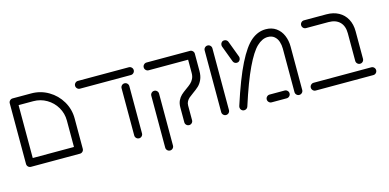

<svg xmlns="http://www.w3.org/2000/svg" viewBox="-66 -893 2849 1405"><g transform="rotate(-15 1359.0 -190.0)"><path d="M37.8 -489.3H96.7V-29.6H37.8ZM467.8 -29.6H408.9V-259.3Q408.9 -313.7 381.9 -359.6Q354.8 -405.6 308.7 -432.6Q262.6 -459.6 208.1 -459.6H67.4Q55.2 -459.6 46.5 -468.3Q37.8 -477 37.8 -489.3Q37.8 -501.1 46.5 -509.8Q55.2 -518.5 67.4 -518.5H208.1Q278.5 -518.5 338.1 -483.5Q397.8 -448.5 432.8 -388.9Q467.8 -329.3 467.8 -259.3ZM37.8 -29.6Q37.8 -41.5 46.5 -50.2Q55.2 -58.9 67.4 -58.9H438.5Q450.7 -58.9 459.3 -50.2Q467.8 -41.5 467.8 -29.6Q467.8 -17.4 459.3 -8.7Q450.7 0 438.5 0H67.4Q55.2 0 46.5 -8.7Q37.8 -17.4 37.8 -29.6Z M532.6 -489.3Q532.6 -501.1 541.3 -509.8Q550 -518.5 562.2 -518.5H947.4Q959.6 -518.5 968.3 -509.8Q977 -501.1 977 -489.3Q977 -477 968.3 -468.3Q959.6 -459.6 947.4 -459.6H562.2Q550 -459.6 541.3 -468.3Q532.6 -477 532.6 -489.3ZM856.7 -26.3V-383.7Q856.7 -395.9 865.4 -404.6Q874.1 -413.3 886.3 -413.3Q898.5 -413.3 907 -404.6Q915.6 -395.9 915.6 -383.7V-26.3Q915.6 -14.1 907 -5.4Q898.5 3.3 886.3 3.3Q874.1 3.3 865.4 -5.4Q856.7 -14.1 856.7 -26.3Z M1235.6 -24.4V-135.9Q1235.6 -166.7 1246.1 -188.5Q1256.7 -210.4 1271.7 -224.4Q1286.7 -238.5 1311.9 -256.3Q1335.2 -272.6 1348.9 -285Q1362.6 -297.4 1371.9 -315.7Q1381.1 -334.1 1381.1 -359.3V-489.3Q1381.1 -501.1 1389.8 -509.8Q1398.5 -518.5 1410.7 -518.5Q1422.6 -518.5 1431.3 -509.8Q1440 -501.1 1440 -489.3V-359.3Q1440 -320.4 1427.6 -293.3Q1415.2 -266.3 1397.8 -250Q1380.4 -233.7 1352.6 -214.1Q1331.9 -199.6 1320.7 -189.8Q1309.6 -180 1302 -166.7Q1294.4 -153.3 1294.4 -135.9V-24.4Q1294.4 -12.2 1285.7 -3.7Q1277 4.8 1265.2 4.8Q1253 4.8 1244.3 -3.7Q1235.6 -12.2 1235.6 -24.4ZM1052.6 118.5V-274.4Q1052.6 -286.7 1061.3 -295.4Q1070 -304.1 1082.2 -304.1Q1094.4 -304.1 1103 -295.4Q1111.5 -286.7 1111.5 -274.4V118.5Q1111.5 130.7 1103 139.4Q1094.4 148.1 1082.2 148.1Q1070 148.1 1061.3 139.4Q1052.6 130.7 1052.6 118.5ZM1052.6 -489.3Q1052.6 -501.1 1061.3 -509.8Q1070 -518.5 1082.2 -518.5H1408.5Q1420.7 -518.5 1429.4 -509.8Q1438.1 -501.1 1438.1 -489.3Q1438.1 -477 1429.4 -468.3Q1420.7 -459.6 1408.5 -459.6H1082.2Q1070 -459.6 1061.3 -468.3Q1052.6 -477 1052.6 -489.3Z M1515.6 -26.3V-493.7Q1515.6 -505.9 1524.3 -514.6Q1533 -523.3 1545.2 -523.3Q1557.4 -523.3 1565.9 -514.6Q1574.4 -505.9 1574.4 -493.7V-26.3Q1574.4 -14.1 1565.9 -5.4Q1557.4 3.3 1545.2 3.3Q1533 3.3 1524.3 -5.4Q1515.6 -14.1 1515.6 -26.3Z M1653.3 -25.6Q1653.3 -30.7 1654.8 -34.8Q1717 -228.1 1771.1 -335.7Q1825.2 -443.3 1876.1 -485.7Q1927 -528.1 1986.3 -528.1Q2032.2 -528.1 2064.8 -505Q2097.4 -481.9 2113.9 -443.1Q2130.4 -404.4 2130.4 -358.5V-29.6Q2130.4 -17.4 2121.7 -8.7Q2113 0 2100.7 0Q2088.5 0 2080 -8.7Q2071.5 -17.4 2071.5 -29.6V-358.5Q2071.5 -386.3 2063.3 -411.5Q2055.2 -436.7 2036.1 -453Q2017 -469.3 1986.3 -469.3Q1944.1 -469.3 1903.3 -430.6Q1862.6 -391.9 1815 -292.2Q1767.4 -192.6 1710.7 -15.6Q1707.8 -6.7 1700 -1.3Q1692.2 4.1 1682.6 4.1Q1670 4.1 1661.7 -4.8Q1653.3 -13.7 1653.3 -25.6ZM1861.5 -29.6Q1861.5 -41.5 1870.2 -50.2Q1878.9 -58.9 1891.1 -58.9H2004.8Q2017 -58.9 2025.7 -50.2Q2034.4 -41.5 2034.4 -29.6Q2034.4 -17.4 2025.7 -8.7Q2017 0 2004.8 0H1891.1Q1878.9 0 1870.2 -8.7Q1861.5 -17.4 1861.5 -29.6ZM1691.9 -365.6 1645.6 -488.9Q1644.1 -493.3 1644.1 -498.9Q1644.1 -510.4 1651.9 -519.3Q1659.6 -528.1 1673 -528.1Q1682.6 -528.1 1690.2 -522.6Q1697.8 -517 1700.7 -508.1L1747 -384.8Q1748.5 -380.7 1748.5 -375.6Q1748.5 -363.7 1740.6 -354.6Q1732.6 -345.6 1719.3 -345.6Q1710 -345.6 1702.4 -351.1Q1694.8 -356.7 1691.9 -365.6Z M2560 -134.8V-343.3Q2560 -398.9 2529.8 -429.3Q2499.6 -459.6 2444.4 -459.6H2274.4Q2262.2 -459.6 2253.7 -468.3Q2245.2 -477 2245.2 -489.3Q2245.2 -501.1 2253.7 -509.8Q2262.2 -518.5 2274.4 -518.5H2444.4Q2497 -518.5 2536.5 -497Q2575.9 -475.6 2597.4 -435.9Q2618.9 -396.3 2618.9 -343.3V-134.8Q2618.9 -122.6 2610.4 -113.9Q2601.9 -105.2 2589.6 -105.2Q2577.4 -105.2 2568.7 -113.9Q2560 -122.6 2560 -134.8ZM2195.2 -29.6Q2195.2 -41.5 2203.9 -50.2Q2212.6 -58.9 2224.8 -58.9H2661.1Q2673.3 -58.9 2681.9 -50.2Q2690.4 -41.5 2690.4 -29.6Q2690.4 -17.4 2681.9 -8.7Q2673.3 0 2661.1 0H2224.8Q2212.6 0 2203.9 -8.7Q2195.2 -17.4 2195.2 -29.6Z"/></g></svg>

Font: 26F Galaxy Hebrew Medium
Style: Regular
Weight: 500
Designer: C₂₉H₂₅N₃O₅
Version: Version 1.000